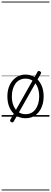

<svg xmlns="http://www.w3.org/2000/svg" viewBox="-20 -1438 629 2366"><path d="M295 19Q227 19 176.5 -15.5Q126 -50 98.5 -110.5Q71 -171 71 -250Q71 -310 87.5 -359Q104 -408 134.5 -444Q165 -480 205.5 -499.5Q246 -519 295 -519Q361 -519 411 -485Q461 -451 489.5 -390Q518 -329 518 -250Q518 -202 507.5 -161Q497 -120 478 -87Q459 -54 432 -30Q405 -6 370.5 6.5Q336 19 295 19ZM295 -31Q334 -31 365 -46.5Q396 -62 417.5 -91.5Q439 -121 451 -161.5Q463 -202 463 -250Q463 -315 442.5 -364.5Q422 -414 384.5 -441.5Q347 -469 295 -469Q256 -469 224.5 -453.5Q193 -438 171.5 -409Q150 -380 138 -339.5Q126 -299 126 -250Q126 -185 146.5 -135.5Q167 -86 205 -58.5Q243 -31 295 -31ZM148 61Q143 69 135 70Q127 71 118 67Q109 61 105.5 53.5Q102 46 107 38L443 -554Q447 -563 456 -563.5Q465 -564 474 -558Q483 -553 486 -546.5Q489 -540 484 -531ZM0 898H589V908H0ZM0 -20H589V0H0ZM0 -505H589V-500H0ZM0 -1418H589V-1408H0Z"/></svg>

Font: Playwrite FR Trad Guides
Style: Regular
Weight: 400
Designer: Veronika Burian, José Scaglione
Foundry: TypeTogether
Version: Version 1.003